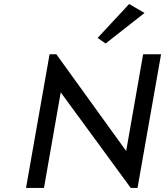

<svg xmlns="http://www.w3.org/2000/svg" viewBox="-20 -920 809 940"><path d="M680.7 -654.3 597.7 -180.7 255.9 -654.3H222.7L107.4 0H195.3L277.3 -467.8L620.1 0H653.3L768.6 -654.3ZM458 -734.4 497.1 -707 687.5 -856.4 612.3 -900.4Z"/></svg>

Font: Sen-gleads
Style: Italic
Weight: 400
Designer: Kosal Sen, Philatype
Foundry: Philatype
Version: Version 1.004; ttfautohint (v1.8.3)